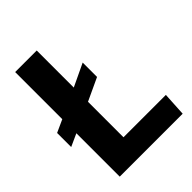

<svg xmlns="http://www.w3.org/2000/svg" viewBox="-209 -836 945 945"><g transform="rotate(-45 263.0 -364.0)"><path d="M-1 -272V-370L65 -400V-728H215V-470L333 -526V-426L215 -371V-124H510L503 0H65V-302Z"/></g></svg>

Font: Murecho SemiBold
Style: Regular
Weight: 600
Designer: Neil Summerour
Foundry: Positype
Version: Version 1.010; ttfautohint (v1.8.3)